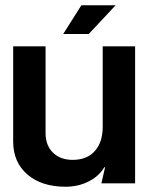

<svg xmlns="http://www.w3.org/2000/svg" viewBox="-20 -696 563 729"><path d="M30 -159V-520H153V-191Q153 -144 181 -116.5Q209 -89 256 -89Q310 -89 340 -122.5Q370 -156 370 -215V-520H493V0H365L379 -61H376Q356 -27 316.5 -7Q277 13 229 13Q138 13 84 -33.5Q30 -80 30 -159ZM289 -676H419L317 -567H220Z"/></svg>

Font: Non Bureau Medium
Style: Regular
Weight: 500
Designer: Jona Saucedo
Foundry: Non Foundry
Version: Version 1.000; ttfautohint (v1.8.4)